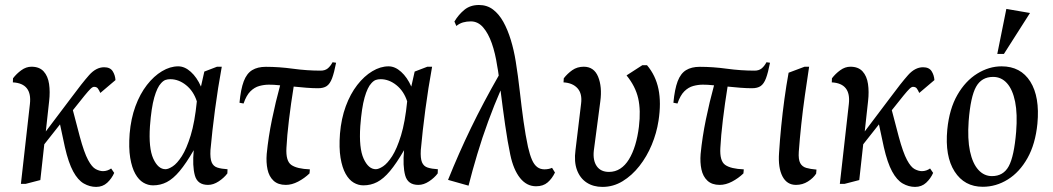

<svg xmlns="http://www.w3.org/2000/svg" viewBox="-20 -722 4134 754"><path d="M62.1 0 97.5 -314Q106.5 -394.5 30.5 -398.5L31.1 -414.5Q44.8 -432.5 63.7 -446.2Q82.6 -460 103.6 -460Q134.8 -460 151.5 -441.5Q168.2 -423.1 172.7 -392.3Q177.2 -361.6 173 -325L159.9 -205.8L258.5 -336.5Q302.6 -396.2 330 -427.1Q357.4 -457.9 389 -457.9Q412.6 -457.9 422.5 -442.4Q432.3 -426.9 433.5 -407.5L374 -357Q369.4 -367.4 364.6 -374.2Q359.8 -381 349.4 -381Q343.6 -381 335.7 -373.3Q327.7 -365.6 311.7 -346.1Q295.7 -326.6 266.2 -289.2L293.4 -185.5Q310.4 -122.6 325.8 -94Q341.1 -65.4 356.3 -57.7Q371.4 -49.9 384.4 -49.9Q393.4 -49.9 401.8 -52.8Q410.2 -55.8 416.5 -60.4L428.5 -43Q418.8 -20.9 401.1 -4.4Q383.3 12 357.5 12Q332.5 12 309.2 -1.3Q285.9 -14.6 267.4 -48.7Q248.9 -82.7 235 -143.6L215.7 -233.6L153.9 -155.3L138.4 -14.9L80.9 0Z M581 5.9Q561 5.9 542.9 -4.8Q524.7 -15.5 511.3 -39.4Q497.8 -63.4 491.3 -102.4Q484.9 -141.4 489.1 -197.1Q494.1 -256.4 511.9 -304.8Q529.7 -353.1 556.9 -388.2Q584.1 -423.2 616.1 -442.3Q648 -461.5 680 -461.5Q705.4 -461.5 729.3 -439.9Q753.2 -418.4 769.2 -382.1L782.4 -440.9L832 -459.9H850.9Q835.7 -376.9 824.4 -291.7Q813.1 -206.5 806.5 -132.5Q804.7 -100.4 811.2 -84.7Q817.7 -69 833.6 -63.9Q849.5 -58.8 873.5 -57.4L872.9 -41Q859.8 -23.5 838.8 -9.7Q817.8 4.1 797 4.1Q755.6 4.1 745.3 -32.9Q735 -69.9 740.8 -132.2Q710.8 -80.4 685.4 -50.1Q660.1 -19.9 635.1 -7Q610.2 5.9 581 5.9ZM629.9 -57.5Q641.1 -57.5 658.3 -68.7Q675.5 -80 694.1 -108.8Q712.6 -137.6 728.8 -190.1Q744.9 -242.5 753 -324Q740 -364.2 710.8 -387.6Q681.6 -411 648.9 -411Q638.3 -411 629.9 -408.1Q621.4 -405.2 612.4 -395.1Q597.3 -379.4 585.8 -339.2Q574.3 -298.9 568.9 -226.6Q563.1 -140.4 582 -98.9Q600.9 -57.5 629.9 -57.5Z M1102.4 4.1Q1071.9 4.1 1054.2 -12.4Q1036.5 -28.9 1030.6 -56.6Q1024.7 -84.2 1027.4 -117.4Q1033.9 -184.1 1048.2 -253.3Q1062.4 -322.5 1080.1 -386.9Q1066.9 -388.5 1055.4 -389Q1044 -389.5 1036 -389.5Q1017.6 -389.5 998.6 -384.4Q979.6 -379.3 963.5 -363.5Q947.5 -347.7 936.5 -315.5L920.5 -318.5Q925.5 -371.9 937.2 -402.8Q948.9 -433.6 970.3 -446.6Q991.6 -459.6 1024 -459.6Q1075.7 -459.6 1130.5 -452.1Q1185.2 -444.6 1239.4 -444.6Q1256 -444.6 1266.8 -453.1Q1277.5 -461.7 1286 -477.6L1299.9 -475.6Q1292.3 -436.6 1284.1 -414.6Q1275.8 -392.7 1263.2 -384.1Q1250.7 -375.5 1228.9 -375.5Q1209.2 -375.5 1183.7 -377.4Q1158.2 -379.3 1133.3 -382Q1122.5 -315.6 1114.8 -251.4Q1107.1 -187.3 1104.9 -141.5Q1101.9 -89.8 1123.9 -74.4Q1145.9 -58.9 1196.9 -56.9L1195.5 -41Q1175.8 -22 1150.9 -8.9Q1126 4.1 1102.4 4.1Z M1407 5.9Q1387 5.9 1368.9 -4.8Q1350.7 -15.5 1337.3 -39.4Q1323.8 -63.4 1317.3 -102.4Q1310.9 -141.4 1315.1 -197.1Q1320.1 -256.4 1337.9 -304.8Q1355.7 -353.1 1382.9 -388.2Q1410.1 -423.2 1442.1 -442.3Q1474 -461.5 1506 -461.5Q1531.4 -461.5 1555.3 -439.9Q1579.2 -418.4 1595.2 -382.1L1608.4 -440.9L1658 -459.9H1676.9Q1661.7 -376.9 1650.4 -291.7Q1639.1 -206.5 1632.5 -132.5Q1630.7 -100.4 1637.2 -84.7Q1643.7 -69 1659.6 -63.9Q1675.5 -58.8 1699.5 -57.4L1698.9 -41Q1685.8 -23.5 1664.8 -9.7Q1643.8 4.1 1623 4.1Q1581.6 4.1 1571.3 -32.9Q1561 -69.9 1566.8 -132.2Q1536.8 -80.4 1511.4 -50.1Q1486.1 -19.9 1461.1 -7Q1436.2 5.9 1407 5.9ZM1455.9 -57.5Q1467.1 -57.5 1484.3 -68.7Q1501.5 -80 1520.1 -108.8Q1538.6 -137.6 1554.8 -190.1Q1570.9 -242.5 1579 -324Q1566 -364.2 1536.8 -387.6Q1507.6 -411 1474.9 -411Q1464.3 -411 1455.9 -408.1Q1447.4 -405.2 1438.4 -395.1Q1423.3 -379.4 1411.8 -339.2Q1400.3 -298.9 1394.9 -226.6Q1389.1 -140.4 1408 -98.9Q1426.9 -57.5 1455.9 -57.5Z M1739.5 -15.6Q1781.3 -119.8 1829.7 -219.8Q1878.2 -319.8 1938.5 -425.2Q1936.9 -435.7 1935.7 -445Q1934.4 -454.4 1932.5 -463Q1925.2 -512.4 1911.4 -551.8Q1897.5 -591.2 1877.2 -614.6Q1856.9 -638 1829 -638Q1812.4 -638 1798.4 -634Q1784.5 -630 1772.1 -620L1764.5 -637.5Q1780.7 -664.6 1803.7 -683.5Q1826.7 -702.4 1861.1 -702.4Q1892.5 -702.4 1916 -684.7Q1939.4 -667 1956.6 -636.3Q1973.7 -605.5 1986 -565.2Q1998.3 -524.9 2005.4 -480.4Q2014.5 -424 2021.3 -363.2Q2028.1 -302.5 2035.9 -246.2Q2043.8 -189.9 2053.5 -145Q2060.8 -113.6 2069.2 -94.3Q2077.6 -75.1 2089.7 -66Q2101.7 -57 2117.9 -57Q2125.7 -57 2133.3 -58.4Q2141 -59.7 2148 -62.9L2159.4 -44.4Q2148 -20.6 2130.6 -5.6Q2113.2 9.5 2085.1 9.5Q2048.3 9.5 2022.3 -23Q1996.3 -55.5 1983.9 -114.6Q1973.4 -164.3 1963.8 -231Q1954.3 -297.6 1945.7 -366.7Q1920.9 -310 1897.3 -245.6Q1873.6 -181.3 1854.2 -116.2Q1834.7 -51.1 1820 7.1Z M2346 12Q2310 12 2284.1 -4.9Q2258.1 -21.7 2245.9 -54.2Q2233.8 -86.6 2240 -132.5L2262 -315.1Q2267 -354.1 2248 -375.3Q2228.9 -396.5 2193 -398.5L2194 -414.5Q2208 -432.7 2227.3 -446.4Q2246.7 -460 2272.4 -460Q2312.7 -460 2328.9 -420.6Q2345.1 -381.1 2337.5 -324.1L2311.9 -129.9Q2307.9 -91.9 2323.5 -69.4Q2339.2 -46.9 2371.5 -46.9Q2395.9 -46.9 2415.6 -59.6Q2435.3 -72.3 2449.9 -96.2Q2464.5 -120 2474.4 -152.5Q2484.3 -185 2489.1 -224.5Q2496.9 -288.9 2486.2 -336Q2475.4 -383.2 2440.5 -425.9L2502.4 -465.9H2520.9Q2554.8 -425.9 2565.9 -372.1Q2577 -318.3 2566 -247.6Q2558.6 -199.4 2539.4 -153.3Q2520.3 -107.3 2491 -70Q2461.8 -32.8 2425.1 -10.4Q2388.4 12 2346 12Z M2806.4 4.1Q2775.9 4.1 2758.2 -12.4Q2740.5 -28.9 2734.6 -56.6Q2728.7 -84.2 2731.4 -117.4Q2737.9 -184.1 2752.2 -253.3Q2766.4 -322.5 2784.1 -386.9Q2770.9 -388.5 2759.4 -389Q2748 -389.5 2740 -389.5Q2721.6 -389.5 2702.6 -384.4Q2683.6 -379.3 2667.5 -363.5Q2651.5 -347.7 2640.5 -315.5L2624.5 -318.5Q2629.5 -371.9 2641.2 -402.8Q2652.9 -433.6 2674.3 -446.6Q2695.6 -459.6 2728 -459.6Q2779.7 -459.6 2834.5 -452.1Q2889.2 -444.6 2943.4 -444.6Q2960 -444.6 2970.8 -453.1Q2981.5 -461.7 2990 -477.6L3003.9 -475.6Q2996.3 -436.6 2988.1 -414.6Q2979.8 -392.7 2967.2 -384.1Q2954.7 -375.5 2932.9 -375.5Q2913.2 -375.5 2887.7 -377.4Q2862.2 -379.3 2837.3 -382Q2826.5 -315.6 2818.8 -251.4Q2811.1 -187.3 2808.9 -141.5Q2805.9 -89.8 2827.9 -74.4Q2849.9 -58.9 2900.9 -56.9L2899.5 -41Q2879.8 -22 2854.9 -8.9Q2830 4.1 2806.4 4.1Z M3105.9 4.1Q3070.2 4.1 3052.7 -29.6Q3035.3 -63.2 3039.4 -121.4Q3042.6 -172.3 3047.9 -225.9Q3053.2 -279.6 3060.5 -333.1Q3067.8 -386.6 3076.9 -436.4L3139.4 -459.9H3157.5Q3149.1 -405.1 3140.9 -347.5Q3132.7 -289.9 3126.7 -233.6Q3120.7 -177.3 3116.9 -125.9Q3114.9 -95.9 3122.5 -81.6Q3130.1 -67.4 3146.3 -62.7Q3162.4 -58 3186.4 -56L3185 -40Q3173.8 -22.6 3152.8 -9.3Q3131.7 4.1 3105.9 4.1Z M3278.1 0 3313.5 -314Q3322.5 -394.5 3246.5 -398.5L3247.1 -414.5Q3260.8 -432.5 3279.7 -446.2Q3298.6 -460 3319.6 -460Q3350.8 -460 3367.5 -441.5Q3384.2 -423.1 3388.7 -392.3Q3393.2 -361.6 3389 -325L3375.9 -205.8L3474.5 -336.5Q3518.6 -396.2 3546 -427.1Q3573.4 -457.9 3605 -457.9Q3628.6 -457.9 3638.5 -442.4Q3648.3 -426.9 3649.5 -407.5L3590 -357Q3585.4 -367.4 3580.6 -374.2Q3575.8 -381 3565.4 -381Q3559.6 -381 3551.7 -373.3Q3543.7 -365.6 3527.7 -346.1Q3511.7 -326.6 3482.2 -289.2L3509.4 -185.5Q3526.4 -122.6 3541.8 -94Q3557.1 -65.4 3572.3 -57.7Q3587.4 -49.9 3600.4 -49.9Q3609.4 -49.9 3617.8 -52.8Q3626.2 -55.8 3632.5 -60.4L3644.5 -43Q3634.8 -20.9 3617.1 -4.4Q3599.3 12 3573.5 12Q3548.5 12 3525.2 -1.3Q3501.9 -14.6 3483.4 -48.7Q3464.9 -82.7 3451 -143.6L3431.7 -233.6L3369.9 -155.3L3354.4 -14.9L3296.9 0Z M3839.4 11.5Q3767.3 11.5 3728.8 -48.5Q3690.2 -108.6 3700.1 -213.6Q3708.1 -294.4 3739.7 -349.3Q3771.3 -404.2 3817.5 -432.8Q3863.7 -461.5 3913.4 -461.5Q3988.3 -461.5 4026.1 -401.6Q4063.8 -341.6 4054 -236.4Q4046.1 -156.4 4015 -101.1Q3983.9 -45.8 3937.8 -17.2Q3891.7 11.5 3839.4 11.5ZM3875.5 -30.4Q3920.3 -30.4 3941.4 -69.2Q3962.5 -107.9 3970.5 -204.4Q3976.1 -274.4 3966.5 -322.4Q3956.8 -370.3 3934.6 -395.1Q3912.3 -420 3879.9 -420Q3834.9 -420 3813.2 -381.3Q3791.5 -342.7 3784 -246.4Q3779 -176 3789.2 -127.9Q3799.5 -79.9 3822 -55.1Q3844.5 -30.4 3875.5 -30.4ZM3896.4 -510.1 3932 -687 4024.9 -671 3922.4 -510.1Z"/></svg>

Font: Ancizar Serif Light
Style: Italic
Weight: 300
Italic angle: -4°
Designer: Cesar Puertas, Viviana Monsalve, Julian Moncada, Julian Prieto, Jose Castro, Felipe Aragon, Mariel Hernandez, Sara Alarc
Version: Version 8.100